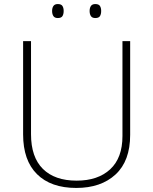

<svg xmlns="http://www.w3.org/2000/svg" viewBox="-20 -917 756 947"><path d="M622 -252Q622 -123 550 -56.5Q478 10 356 10Q231 10 162.5 -58Q94 -126 94 -254V-714H133V-255Q133 -142 191.5 -84Q250 -26 358 -26Q463 -26 523.5 -82Q584 -138 584 -246V-714H622ZM237 -863Q237 -878 243.5 -887.5Q250 -897 265 -897Q282 -897 288 -887.5Q294 -878 294 -863Q294 -847 288 -837.5Q282 -828 265 -828Q250 -828 243.5 -837.5Q237 -847 237 -863ZM422 -863Q422 -878 428.5 -887.5Q435 -897 450 -897Q467 -897 473 -887.5Q479 -878 479 -863Q479 -847 473 -837.5Q467 -828 450 -828Q435 -828 428.5 -837.5Q422 -847 422 -863Z"/></svg>

Font: Noto Sans Khmer UI ExtraLight
Style: Regular
Weight: 200
Designer: Danh Hong and the Monotype Design Team
Foundry: Monotype Imaging Inc.
Version: Version 2.002; ttfautohint (v1.8.4.7-5d5b)